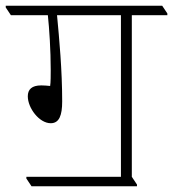

<svg xmlns="http://www.w3.org/2000/svg" viewBox="-47 -642 604 670"><path d="M63 8H431V2L413 -25V-589H537V-595L519 -622H-27V-616L-9 -589H120C125 -542 130 -467 130 -398C130 -382 130 -353 128 -342C118 -343 107 -344 97 -344C64 -344 50 -330 50 -306C50 -265 90 -212 130 -212C160 -212 170 -240 170 -288C170 -397 160 -504 152 -589H375V-25H45V-19Z"/></svg>

Font: Noto Serif Devanagari ExtraLight
Style: Regular
Weight: 200
Designer: Universal Thirst, Indian Type Foundry and the Monotype Design Team
Foundry: Monotype Imaging Inc.
Version: Version 2.004